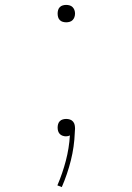

<svg xmlns="http://www.w3.org/2000/svg" viewBox="-20 -548 540 783"><path d="M250 -457Q243 -457 236 -459Q229 -461 224 -466Q219 -471 217 -478Q215 -485 215 -493Q215 -500 217 -507Q219 -514 224 -519Q229 -524 236 -526Q243 -528 250 -528Q257 -528 264 -526Q271 -524 276 -519Q281 -514 283.5 -507Q286 -500 286 -493Q286 -485 283.5 -478Q281 -471 276 -466Q271 -461 264 -459Q257 -457 250 -457ZM232 215 214 208Q235 159 248.5 107.5Q262 56 265 4Q262 6 257.5 7Q253 8 249 8Q242 8 235 5.5Q228 3 223.5 -2Q219 -7 217 -13.5Q215 -20 215 -28Q215 -35 217 -42Q219 -49 224 -54Q229 -59 236 -61Q243 -63 250 -63Q258 -63 265.5 -60.5Q273 -58 278 -52Q283 -46 284.5 -38.5Q286 -31 286 -23Q286 -19 285.5 -15.5Q285 -12 285 -8V-7Q283 50 269 106Q255 162 232 215Z"/></svg>

Font: Iosevka SS18 Thin
Style: Regular
Weight: 100
Monospace: yes
Designer: Belleve Invis
Foundry: Belleve Invis
Version: Version 25.1.1; ttfautohint (v1.8.4)